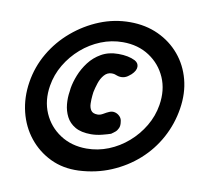

<svg xmlns="http://www.w3.org/2000/svg" viewBox="-81 -773 976 916"><g transform="rotate(10 407.0 -315.0)"><path d="M357 55Q281 58 220 28.5Q159 -1 117 -53.5Q75 -106 58 -175Q41 -244 53 -320Q65 -396 103.5 -462Q142 -528 201 -578Q260 -628 330.5 -656.5Q401 -685 477 -685Q553 -685 614.5 -656.5Q676 -628 718 -578Q760 -528 777.5 -462Q795 -396 783 -320Q771 -244 735 -177.5Q699 -111 642.5 -60.5Q586 -10 513.5 20.5Q441 51 357 55ZM385 -126Q337 -126 308 -143Q279 -160 265 -187.5Q251 -215 248 -247Q245 -279 250 -309L252 -326Q257 -356 270.5 -390Q284 -424 307.5 -455Q331 -486 366 -506Q401 -526 448 -526Q473 -526 493 -522Q513 -518 529 -510Q548 -500 548 -481Q548 -462 527 -442L517 -434Q504 -423 489 -420.5Q474 -418 460 -423Q453 -426 447 -427.5Q441 -429 433 -429Q412 -429 397 -412Q382 -395 374 -370.5Q366 -346 362 -326L360 -309Q358 -290 358.5 -270Q359 -250 368 -237Q377 -224 400 -224Q413 -224 427 -232.5Q441 -241 453 -246Q467 -252 480.5 -248.5Q494 -245 504 -234.5Q514 -224 515 -209Q518 -191 512.5 -178.5Q507 -166 498 -158.5Q489 -151 480 -145Q466 -140 438.5 -133Q411 -126 385 -126ZM376 -55Q431 -55 482 -75.5Q533 -96 575 -132.5Q617 -169 645.5 -217Q674 -265 683 -320Q695 -394 669 -453.5Q643 -513 588.5 -549Q534 -585 460 -585Q405 -585 354 -564.5Q303 -544 261 -507.5Q219 -471 190.5 -423Q162 -375 153 -320Q141 -247 167 -187Q193 -127 248 -91Q303 -55 376 -55Z"/></g></svg>

Font: Winky Sans Medium
Style: Italic
Weight: 500
Italic angle: -8.97852°
Designer: Simon Atzbach
Foundry: typofactur
Version: Version 1.205